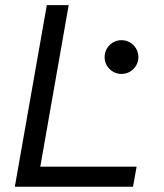

<svg xmlns="http://www.w3.org/2000/svg" viewBox="-20 -713 626 733"><path d="M36.6 0H487.8L501.5 -76.7H133.8L242.2 -693.4H158.7ZM443.8 -430.7C479.5 -430.7 508.3 -459.5 508.3 -495.1C508.3 -530.8 479.5 -559.6 443.8 -559.6C408.2 -559.6 379.4 -530.8 379.4 -495.1C379.4 -459.5 408.2 -430.7 443.8 -430.7Z"/></svg>

Font: Cascadia Mono NF SemiLight
Style: Italic
Weight: 350
Italic angle: -10°
Monospace: yes
Designer: Aaron Bell
Foundry: Saja Typeworks
Version: Version 2404.023